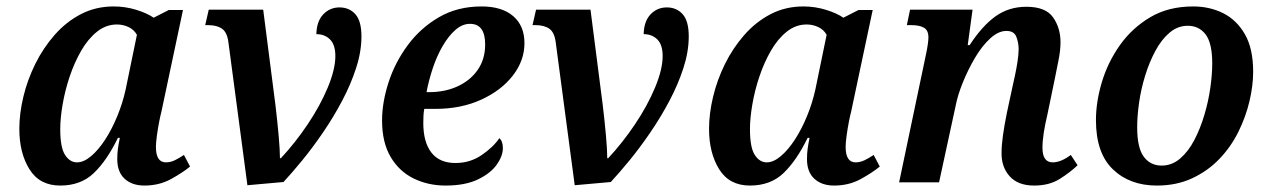

<svg xmlns="http://www.w3.org/2000/svg" viewBox="-20 -566 3943 596"><path d="M167 10Q103 10 71.5 -40.5Q40 -91 40 -166Q40 -213 52.5 -265.5Q65 -318 89.5 -367.5Q114 -417 149.5 -457.5Q185 -498 231 -522Q277 -546 333 -546Q369 -546 403 -535.5Q437 -525 457 -511L504 -535H548L481 -219Q478 -208 474 -187.5Q470 -167 467 -145Q464 -123 464 -110Q464 -62 495 -62Q509 -62 522.5 -68.5Q536 -75 551 -85L570 -49Q547 -30 510.5 -10Q474 10 428 10Q390 10 367 -11Q344 -32 344 -72Q344 -89 346 -104Q348 -119 352 -138H346Q312 -68 271.5 -29Q231 10 167 10ZM219 -62Q240 -62 263 -81.5Q286 -101 307 -133.5Q328 -166 344.5 -206.5Q361 -247 370 -288L405 -458Q396 -474 379 -482Q362 -490 343 -490Q309 -490 281 -467.5Q253 -445 232 -408.5Q211 -372 196.5 -329Q182 -286 174.5 -242.5Q167 -199 167 -165Q167 -108 182 -85Q197 -62 219 -62Z M689 -435Q685 -466 669 -477Q653 -488 626 -488H617L628 -536H797L835 -240Q841 -190 845 -145Q849 -100 849 -75H852Q896 -122 935 -180Q974 -238 997.5 -294.5Q1021 -351 1021 -392Q1021 -427 1004.5 -443.5Q988 -460 962 -460Q963 -500 983.5 -521.5Q1004 -543 1034 -543Q1064 -543 1083 -522Q1102 -501 1102 -453Q1102 -406 1085.5 -355Q1069 -304 1042 -253Q1015 -202 982.5 -154.5Q950 -107 918 -68Q886 -29 860 -1L748 9Z M1363 10Q1309 10 1264 -12Q1219 -34 1192.5 -79Q1166 -124 1166 -192Q1166 -248 1186 -310Q1206 -372 1245.5 -425.5Q1285 -479 1342.5 -512.5Q1400 -546 1475 -546Q1538 -546 1573 -516Q1608 -486 1608 -432Q1608 -378 1572 -331.5Q1536 -285 1473.5 -256.5Q1411 -228 1331 -228H1297Q1295 -218 1294.5 -206Q1294 -194 1294 -184Q1294 -125 1319 -92.5Q1344 -60 1394 -60Q1439 -60 1475 -84.5Q1511 -109 1530 -137Q1541 -128 1541 -106Q1541 -82 1522 -55Q1503 -28 1463.5 -9Q1424 10 1363 10ZM1313 -280Q1362 -280 1401.5 -298.5Q1441 -317 1463.5 -350Q1486 -383 1486 -428Q1486 -492 1439 -492Q1415 -492 1393.5 -473Q1372 -454 1354 -423Q1336 -392 1323.5 -354.5Q1311 -317 1304 -280Z M1705 -435Q1701 -466 1685 -477Q1669 -488 1642 -488H1633L1644 -536H1813L1851 -240Q1857 -190 1861 -145Q1865 -100 1865 -75H1868Q1912 -122 1951 -180Q1990 -238 2013.5 -294.5Q2037 -351 2037 -392Q2037 -427 2020.5 -443.5Q2004 -460 1978 -460Q1979 -500 1999.5 -521.5Q2020 -543 2050 -543Q2080 -543 2099 -522Q2118 -501 2118 -453Q2118 -406 2101.5 -355Q2085 -304 2058 -253Q2031 -202 1998.5 -154.5Q1966 -107 1934 -68Q1902 -29 1876 -1L1764 9Z M2308 10Q2244 10 2212.5 -40.5Q2181 -91 2181 -166Q2181 -213 2193.5 -265.5Q2206 -318 2230.5 -367.5Q2255 -417 2290.5 -457.5Q2326 -498 2372 -522Q2418 -546 2474 -546Q2510 -546 2544 -535.5Q2578 -525 2598 -511L2645 -535H2689L2622 -219Q2619 -208 2615 -187.5Q2611 -167 2608 -145Q2605 -123 2605 -110Q2605 -62 2636 -62Q2650 -62 2663.5 -68.5Q2677 -75 2692 -85L2711 -49Q2688 -30 2651.5 -10Q2615 10 2569 10Q2531 10 2508 -11Q2485 -32 2485 -72Q2485 -89 2487 -104Q2489 -119 2493 -138H2487Q2453 -68 2412.5 -29Q2372 10 2308 10ZM2360 -62Q2381 -62 2404 -81.5Q2427 -101 2448 -133.5Q2469 -166 2485.5 -206.5Q2502 -247 2511 -288L2546 -458Q2537 -474 2520 -482Q2503 -490 2484 -490Q2450 -490 2422 -467.5Q2394 -445 2373 -408.5Q2352 -372 2337.5 -329Q2323 -286 2315.5 -242.5Q2308 -199 2308 -165Q2308 -108 2323 -85Q2338 -62 2360 -62Z M3190 10Q3140 10 3114 -19Q3088 -48 3089 -93Q3089 -135 3106 -218L3123 -297Q3126 -310 3130.5 -331Q3135 -352 3138.5 -374.5Q3142 -397 3142 -414Q3142 -433 3135 -451.5Q3128 -470 3104 -470Q3079 -470 3053.5 -446.5Q3028 -423 3006.5 -386.5Q2985 -350 2969 -310.5Q2953 -271 2947 -240L2895 0H2771L2855 -400Q2858 -414 2860 -428Q2862 -442 2862 -450Q2862 -472 2848 -480Q2834 -488 2809 -488H2795L2805 -536H2999L2984 -426H2990Q3029 -486 3070.5 -515.5Q3112 -545 3166 -545Q3226 -545 3249 -512Q3272 -479 3272 -435Q3272 -409 3265.5 -377.5Q3259 -346 3254 -320L3231 -209Q3224 -180 3220 -154Q3216 -128 3216 -107Q3216 -62 3248 -62Q3273 -62 3304 -85L3325 -53Q3302 -31 3269.5 -10.5Q3237 10 3190 10Z M3571 10Q3487 10 3434.5 -40.5Q3382 -91 3382 -193Q3382 -250 3400.5 -311.5Q3419 -373 3456.5 -426Q3494 -479 3550.5 -512.5Q3607 -546 3684 -546Q3735 -546 3777 -525Q3819 -504 3844.5 -459.5Q3870 -415 3870 -343Q3870 -300 3858.5 -251.5Q3847 -203 3824 -156.5Q3801 -110 3765 -72.5Q3729 -35 3680.5 -12.5Q3632 10 3571 10ZM3586 -52Q3618 -52 3643.5 -74Q3669 -96 3687.5 -131.5Q3706 -167 3718.5 -209Q3731 -251 3737 -293Q3743 -335 3743 -369Q3743 -432 3722.5 -459Q3702 -486 3667 -486Q3636 -486 3611 -465Q3586 -444 3567 -409Q3548 -374 3535 -332Q3522 -290 3516 -248Q3510 -206 3510 -171Q3510 -107 3530.5 -79.5Q3551 -52 3586 -52Z"/></svg>

Font: Noto Serif SemiCondensed SemiBold
Style: Italic
Weight: 600
Width: 4
Italic angle: -12°
Designer: Monotype Design Team
Foundry: Monotype Imaging Inc.
Version: Version 2.014; ttfautohint (v1.8.4.7-5d5b)